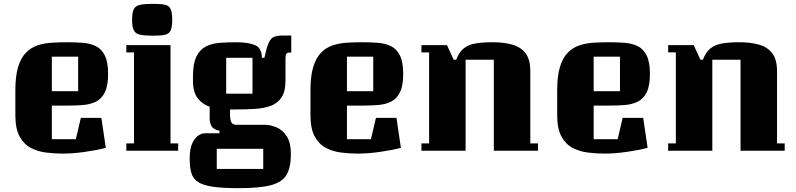

<svg xmlns="http://www.w3.org/2000/svg" viewBox="-20 -785 4147 1000"><path d="M250 -60H375L401 -171H508L531 -15Q481 -2 419.5 6.5Q358 15 306 15Q263 15 219.5 9.5Q176 4 140 -15Q104 -34 82 -74.5Q60 -115 60 -184V-314Q60 -389 74.5 -436.5Q89 -484 115 -510.5Q141 -537 175 -548.5Q209 -560 249 -562.5Q289 -565 331 -565Q373 -565 411.5 -562Q450 -559 479.5 -544.5Q509 -530 526 -496Q543 -462 543 -400Q543 -338 526 -304Q509 -270 479.5 -255.5Q450 -241 411.5 -238Q373 -235 331 -235H250ZM250 -490V-310H387V-490Z M779 -599Q734 -599 710 -604Q686 -609 677 -627Q668 -645 668 -682Q668 -720 677 -737.5Q686 -755 710 -760Q734 -765 779 -765Q819 -765 840 -760Q861 -755 869 -737.5Q877 -720 877 -682Q877 -645 869 -627Q861 -609 840 -604Q819 -599 779 -599ZM908 0H638V-38H678V-512H638V-550H868V-38H908Z M968 41Q968 -10 981.5 -39Q995 -68 1013.5 -79.5Q1032 -91 1048 -91H1123V-104Q1090 -111 1081 -129Q1072 -147 1072 -167V-229Q1034 -242 1009.5 -273.5Q985 -305 985 -366V-387Q985 -454 1003 -490.5Q1021 -527 1052.5 -543Q1084 -559 1124.5 -562Q1165 -565 1210 -565Q1274 -565 1309 -549.5Q1344 -534 1344 -484H1357L1367 -525Q1378 -568 1393.5 -584Q1409 -600 1453 -600H1497V-511H1486Q1476 -511 1471.5 -505Q1467 -499 1467 -483V-366Q1467 -309 1446.5 -278Q1426 -247 1390.5 -234Q1355 -221 1309.5 -218Q1264 -215 1214 -215H1178V-191Q1178 -161 1185 -148Q1192 -135 1212 -135H1361Q1388 -135 1419.5 -122Q1451 -109 1473 -76Q1495 -43 1495 18Q1495 87 1472.5 125.5Q1450 164 1391 179.5Q1332 195 1224 195Q1139 195 1088 187.5Q1037 180 1011 162.5Q985 145 976.5 115.5Q968 86 968 41ZM1295 -297V-484H1158V-297ZM1351 -10H1109V95H1351Z M1787 -60H1912L1938 -171H2045L2068 -15Q2018 -2 1956.5 6.5Q1895 15 1843 15Q1800 15 1756.5 9.5Q1713 4 1677 -15Q1641 -34 1619 -74.5Q1597 -115 1597 -184V-314Q1597 -389 1611.5 -436.5Q1626 -484 1652 -510.5Q1678 -537 1712 -548.5Q1746 -560 1786 -562.5Q1826 -565 1868 -565Q1910 -565 1948.5 -562Q1987 -559 2016.5 -544.5Q2046 -530 2063 -496Q2080 -462 2080 -400Q2080 -338 2063 -304Q2046 -270 2016.5 -255.5Q1987 -241 1948.5 -238Q1910 -235 1868 -235H1787ZM1787 -490V-310H1924V-490Z M2782 0H2552V-474H2405V0H2175V-38H2215V-512H2175V-550H2308L2343 -474H2356Q2371 -514 2396 -533.5Q2421 -553 2458 -559Q2495 -565 2545 -565Q2606 -565 2650 -552Q2694 -539 2718 -506.5Q2742 -474 2742 -415V-38H2782Z M3072 -60H3197L3223 -171H3330L3353 -15Q3303 -2 3241.5 6.5Q3180 15 3128 15Q3085 15 3041.5 9.5Q2998 4 2962 -15Q2926 -34 2904 -74.5Q2882 -115 2882 -184V-314Q2882 -389 2896.5 -436.5Q2911 -484 2937 -510.5Q2963 -537 2997 -548.5Q3031 -560 3071 -562.5Q3111 -565 3153 -565Q3195 -565 3233.5 -562Q3272 -559 3301.5 -544.5Q3331 -530 3348 -496Q3365 -462 3365 -400Q3365 -338 3348 -304Q3331 -270 3301.5 -255.5Q3272 -241 3233.5 -238Q3195 -235 3153 -235H3072ZM3072 -490V-310H3209V-490Z M4067 0H3837V-474H3690V0H3460V-38H3500V-512H3460V-550H3593L3628 -474H3641Q3656 -514 3681 -533.5Q3706 -553 3743 -559Q3780 -565 3830 -565Q3891 -565 3935 -552Q3979 -539 4003 -506.5Q4027 -474 4027 -415V-38H4067Z"/></svg>

Font: Unlock
Style: Regular
Weight: 400
Designer: Eduardo Rodriguez Tunni
Foundry: Eduardo Rodriguez Tunni
Version: Version 1.003; ttfautohint (v1.8.4.7-5d5b);gftools[0.9.23]